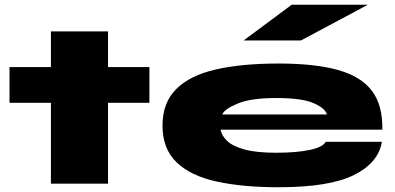

<svg xmlns="http://www.w3.org/2000/svg" viewBox="-20 -772 1662 807"><path d="M20 -490H194V-640H434V-490H608V-340H434V0H194V-340H20Z M1349 -176H1585Q1571 -88 1468 -36.5Q1365 15 1151 15Q1000 15 890.5 -9Q781 -33 722 -90Q663 -147 663 -244Q663 -340 720.5 -397.5Q778 -455 887 -480Q996 -505 1151 -505Q1303 -505 1400 -478Q1497 -451 1543 -390.5Q1589 -330 1587 -227H907Q912 -201 935.5 -179Q959 -157 1008.5 -143.5Q1058 -130 1141 -130Q1227 -130 1282.5 -142Q1338 -154 1349 -176ZM1141 -360Q1035 -360 979.5 -337Q924 -314 914 -291H1354Q1347 -317 1298 -338.5Q1249 -360 1141 -360ZM1004 -602 1206 -752H1526L1245 -602Z"/></svg>

Font: Syne ExtraBold
Style: Regular
Weight: 800
Designer: Lucas Descroix
Foundry: Bonjour Monde
Version: Version 2.200; ttfautohint (v1.8.4)